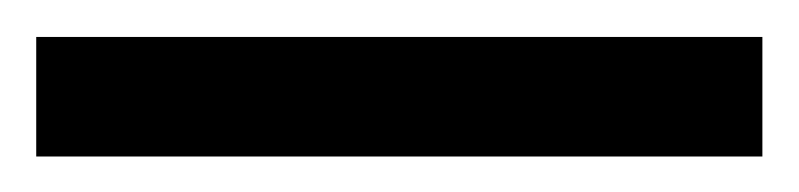

<svg xmlns="http://www.w3.org/2000/svg" viewBox="-22 65 441 106"><path d="M-2 151.4V85.4H398.9V151.4Z"/></svg>

Font: Open Sans
Style: Regular
Weight: 600
Width: 3
Foundry: Ascender Corporation
Version: Version 1.000